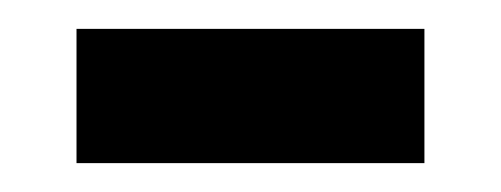

<svg xmlns="http://www.w3.org/2000/svg" viewBox="-20 -335 347 133"><path d="M33 -222V-315H274V-222Z"/></svg>

Font: Noto Sans Georgian SemiCondensed Medium
Style: Regular
Weight: 500
Width: 4
Designer: Monotype Design Team, Akaki Razmadze
Foundry: Google LLC
Version: Version 2.005; ttfautohint (v1.8.4.7-5d5b)